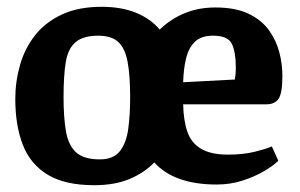

<svg xmlns="http://www.w3.org/2000/svg" viewBox="-20 -531 883 565"><path d="M257 14Q172 14 121 -16.5Q70 -47 47.5 -104Q25 -161 25 -240Q25 -291 39 -340Q53 -389 83.5 -427.5Q114 -466 162.5 -488.5Q211 -511 279 -511Q337 -511 380 -493.5Q423 -476 450 -444Q482 -475 523 -492Q564 -509 614 -509Q673 -509 711.5 -490.5Q750 -472 771.5 -442Q793 -412 802 -377Q811 -342 811 -308Q811 -256 799.5 -240Q788 -224 764 -224H519Q520 -176 531.5 -143Q543 -110 572 -93Q601 -76 651 -76Q696 -76 730 -84.5Q764 -93 780 -100L799 -58Q784 -43 756.5 -27Q729 -11 693.5 0.5Q658 12 618 12Q556 12 510 -4Q464 -20 434 -53Q404 -22 360.5 -4Q317 14 257 14ZM274 -62Q314 -62 333 -86.5Q352 -111 357.5 -152.5Q363 -194 363 -245Q363 -309 355.5 -349Q348 -389 328 -407.5Q308 -426 269 -426Q225 -426 202.5 -407Q180 -388 173.5 -348Q167 -308 167 -245Q167 -186 174 -145Q181 -104 203.5 -83Q226 -62 274 -62ZM519 -289 671 -297Q674 -315 674 -329Q674 -379 662 -402.5Q650 -426 607 -426Q572 -426 553.5 -408Q535 -390 527.5 -359Q520 -328 519 -289Z"/></svg>

Font: Faustina Light
Style: Bold
Weight: 700
Version: Version 1.200